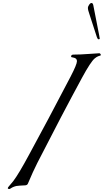

<svg xmlns="http://www.w3.org/2000/svg" viewBox="-20 -1228 692 1280"><path d="M645 -971Q645 -966 637 -966Q631 -966 626 -980L576 -1134Q566 -1161 566 -1176Q566 -1184 574 -1196Q582 -1208 590 -1208Q599 -1208 602 -1193L641 -994Q645 -974 645 -971ZM229 -142Q201 -87 166 -4Q162 6 149 7.5Q136 9 112.5 9.5Q89 10 70 18Q60 22 53 27Q46 32 42 32Q32 32 32 26Q32 23 38.5 15Q45 7 55 -4.5Q65 -16 68 -20Q104 -67 174 -197Q294 -417 451 -718Q493 -799 493 -820Q493 -838 474 -843Q471 -844 465 -845Q459 -846 456.5 -847Q454 -848 454 -851Q454 -864 470 -864Q514 -864 573.5 -868.5Q633 -873 642 -873Q646 -873 649 -869Q652 -865 652 -862Q652 -858 648.5 -857.5Q645 -857 634.5 -853Q624 -849 612 -839Q585 -817 527 -710Q392 -461 229 -142Z"/></svg>

Font: Miama Nueva
Style: Medium
Weight: 400
Italic angle: -28°
Version: Version 1.0